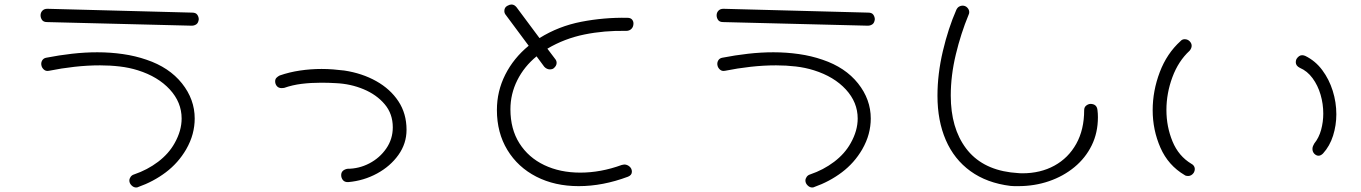

<svg xmlns="http://www.w3.org/2000/svg" viewBox="-20 -723 6040 852"><path d="M831 -609 189 -625Q173 -625 166.5 -634.5Q160 -644 160 -655Q160 -667 168 -675.5Q176 -684 190 -684L833 -667Q849 -667 855.5 -657.5Q862 -648 862 -637Q860 -621 851 -615Q842 -609 831 -609ZM593 107Q590 109 584 109Q573 109 563.5 99.5Q554 90 554 78Q554 70 559.5 62Q565 54 575 51Q634 31 681.5 -5Q729 -41 755 -88Q786 -143 786 -197Q786 -269 733.5 -326Q681 -383 592 -411Q554 -423 511.5 -428Q469 -433 424 -433Q368 -433 310 -426.5Q252 -420 198 -409Q184 -406 175 -414Q166 -422 164 -432Q161 -444 167 -454.5Q173 -465 186 -467Q242 -478 299.5 -484.5Q357 -491 412 -491Q470 -491 525.5 -483Q581 -475 630 -458Q731 -424 787.5 -353Q844 -282 844 -197Q844 -163 835 -129Q826 -95 806 -60Q771 0 716 41.5Q661 83 593 107Z M1526 85Q1510 86 1502 76.5Q1494 67 1494 54Q1494 32 1521 26Q1573 26 1619 2Q1665 -22 1694 -64Q1723 -106 1723 -158Q1723 -218 1687 -260.5Q1651 -303 1593.5 -327Q1536 -351 1471 -354Q1455 -355 1438.5 -355.5Q1422 -356 1406 -356Q1360 -356 1319 -351Q1278 -346 1241 -333Q1237 -332 1230 -332Q1216 -332 1208.5 -341Q1201 -350 1201 -362Q1201 -372 1207 -378Q1213 -384 1221 -388Q1264 -403 1311.5 -410Q1359 -417 1407 -417Q1433 -417 1458.5 -415Q1484 -413 1508 -410Q1587 -398 1649.5 -363Q1712 -328 1748 -273.5Q1784 -219 1784 -147Q1784 -86 1748 -35.5Q1712 15 1653 47Q1594 79 1526 85Z M2548 103Q2442 103 2360 61Q2278 19 2231.5 -57.5Q2185 -134 2185 -235Q2185 -318 2222 -391.5Q2259 -465 2326 -520L2225 -656Q2218 -664 2218 -674Q2218 -690 2231 -697Q2242 -703 2249 -703Q2257 -703 2262.5 -699.5Q2268 -696 2272 -691L2374 -554Q2459 -607 2560 -626.5Q2661 -646 2764 -644Q2778 -644 2784.5 -636.5Q2791 -629 2791 -619Q2791 -604 2782 -595Q2773 -586 2759 -586Q2662 -588 2573.5 -570Q2485 -552 2409 -507L2443 -462Q2450 -454 2450 -444Q2450 -431 2437 -420Q2430 -415 2421 -415Q2406 -415 2395 -427L2361 -473Q2306 -428 2275.5 -367Q2245 -306 2245 -238Q2245 -150 2285 -87Q2325 -24 2395 9.5Q2465 43 2555 43Q2646 43 2739 9Q2747 7 2750 7Q2763 7 2773.5 16Q2784 25 2784 39Q2784 54 2767 61Q2655 103 2548 103Z M3831 -609 3189 -625Q3173 -625 3166.5 -634.5Q3160 -644 3160 -655Q3160 -667 3168 -675.5Q3176 -684 3190 -684L3833 -667Q3849 -667 3855.5 -657.5Q3862 -648 3862 -637Q3860 -621 3851 -615Q3842 -609 3831 -609ZM3593 107Q3590 109 3584 109Q3573 109 3563.5 99.5Q3554 90 3554 78Q3554 70 3559.5 62Q3565 54 3575 51Q3634 31 3681.5 -5Q3729 -41 3755 -88Q3786 -143 3786 -197Q3786 -269 3733.5 -326Q3681 -383 3592 -411Q3554 -423 3511.5 -428Q3469 -433 3424 -433Q3368 -433 3310 -426.5Q3252 -420 3198 -409Q3184 -406 3175 -414Q3166 -422 3164 -432Q3161 -444 3167 -454.5Q3173 -465 3186 -467Q3242 -478 3299.5 -484.5Q3357 -491 3412 -491Q3470 -491 3525.5 -483Q3581 -475 3630 -458Q3731 -424 3787.5 -353Q3844 -282 3844 -197Q3844 -163 3835 -129Q3826 -95 3806 -60Q3771 0 3716 41.5Q3661 83 3593 107Z M4464 102Q4359 89 4286.5 36.5Q4214 -16 4177 -101.5Q4140 -187 4140 -298Q4140 -395 4164 -496.5Q4188 -598 4224 -680Q4229 -690 4236.5 -694Q4244 -698 4251 -698Q4264 -698 4272.5 -689Q4281 -680 4281 -669Q4281 -663 4278 -657Q4244 -575 4221.5 -481.5Q4199 -388 4199 -299Q4199 -155 4266.5 -65Q4334 25 4465 42Q4479 43 4491.5 44.5Q4504 46 4517 46Q4597 46 4659 12Q4721 -22 4756 -85Q4791 -148 4791 -234Q4791 -247 4799.5 -254Q4808 -261 4818 -262Q4847 -262 4850 -235Q4851 -227 4851.5 -219Q4852 -211 4852 -203Q4852 -134 4824.5 -78Q4797 -22 4748 18.5Q4699 59 4635 81Q4571 103 4498 103Q4490 103 4481 103Q4472 103 4464 102Z M5237 54Q5164 11 5129.5 -67.5Q5095 -146 5095 -234Q5095 -320 5126.5 -403Q5158 -486 5219 -541Q5226 -549 5237 -549Q5250 -549 5259 -540Q5268 -531 5268 -520Q5268 -509 5259 -498Q5209 -452 5182.5 -380.5Q5156 -309 5156 -235Q5156 -161 5183 -95.5Q5210 -30 5267 4Q5275 8 5278.5 14.5Q5282 21 5282 27Q5282 36 5277 44Q5267 58 5252 58Q5242 58 5237 54ZM5812 -41Q5804 -50 5804 -62Q5804 -69 5806.5 -75Q5809 -81 5812 -86Q5833 -112 5842.5 -147Q5852 -182 5852 -219Q5852 -262 5840 -303Q5828 -344 5804.5 -376Q5781 -408 5748 -422Q5730 -431 5730 -447Q5730 -454 5733 -461Q5744 -478 5758 -478Q5765 -478 5772 -475Q5817 -453 5847.5 -412Q5878 -371 5894 -320Q5910 -269 5910 -216Q5910 -167 5895.5 -121Q5881 -75 5851 -42Q5841 -32 5831 -32Q5821 -32 5812 -41Z"/></svg>

Font: Hachi Maru Pop
Style: Regular
Weight: 400
Designer: Nontynet
Foundry: Nontynet
Version: Version 1.300